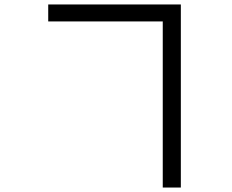

<svg xmlns="http://www.w3.org/2000/svg" viewBox="-20 -790 1040 860"><path d="M196 -694H709V50H790V-770H196Z"/></svg>

Font: Noto Sans CJK HK
Style: Regular
Weight: 400
Designer: Ryoko NISHIZUKA 西塚涼子 (kana, bopomofo & ideographs); Paul D. Hunt (Latin, Greek & Cyrillic); Sandoll Communications 산돌커뮤니
Foundry: Adobe
Version: Version 2.004;hotconv 1.0.118;makeotfexe 2.5.65603